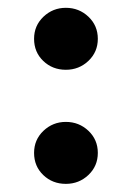

<svg xmlns="http://www.w3.org/2000/svg" viewBox="-20 -464 332 484"><path d="M65.9 -366.2Q65.9 -399.4 89.6 -421.9Q113.3 -444.3 146 -444.3Q179.2 -444.3 202.9 -421.9Q226.6 -399.4 226.6 -366.2Q226.6 -333 202.9 -310.5Q179.2 -288.1 146 -288.1Q112.3 -288.1 89.1 -310.3Q65.9 -332.5 65.9 -366.2ZM65.9 -78.6Q65.9 -111.8 89.6 -134.3Q113.3 -156.7 146 -156.7Q179.2 -156.7 202.9 -134.3Q226.6 -111.8 226.6 -78.6Q226.6 -45.4 202.9 -22.9Q179.2 -0.5 146 -0.5Q112.3 -0.5 89.1 -22.7Q65.9 -44.9 65.9 -78.6Z"/></svg>

Font: Vazirmatn UI FD SemiBold
Style: Regular
Weight: 600
Designer: Saber Rastikerdar
Foundry: Saber Rastikerdar
Version: Version 33.003